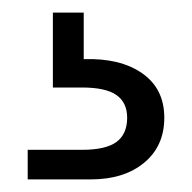

<svg xmlns="http://www.w3.org/2000/svg" viewBox="-20 -27 305 305"><path d="M113 67Q171 65 206 89.5Q241 114 241 160Q241 205 209 231.5Q177 258 124 258H24V211H110Q148 211 165 198.5Q182 186 182 160Q182 136 165 124Q148 112 110 112H64V-7H113Z"/></svg>

Font: Poppins Light
Style: Regular
Weight: 300
Designer: Ninad Kale (Devanagari), Jonny Pinhorn (Latin)
Version: Version 5.002